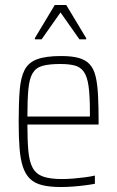

<svg xmlns="http://www.w3.org/2000/svg" viewBox="-20 -743 470 771"><path d="M225 8Q180 8 149.5 0.5Q119 -7 100.5 -25Q82 -43 72 -73Q62 -103 58.5 -147.5Q55 -192 55 -254Q55 -329 59 -380Q63 -431 78.5 -461.5Q94 -492 129 -505Q164 -518 225 -518Q268 -518 295.5 -510.5Q323 -503 339.5 -485.5Q356 -468 363.5 -438Q371 -408 373.5 -363Q376 -318 376 -256V-243H90Q90 -178 94 -135.5Q98 -93 111.5 -68.5Q125 -44 153 -34Q181 -24 229 -24Q250 -24 274 -26Q298 -28 321 -31Q344 -34 361 -38V-5Q346 -2 323 1Q300 4 274.5 6Q249 8 225 8ZM341 -256V-296Q341 -360 335.5 -398Q330 -436 316.5 -455Q303 -474 280 -480Q257 -486 222 -486Q177 -486 150.5 -478.5Q124 -471 111 -449Q98 -427 94 -385.5Q90 -344 90 -275H359ZM120 -585V-590L200 -723H246L326 -590V-585H299L223 -693L147 -585Z"/></svg>

Font: Saira Condensed Thin
Style: Regular
Weight: 250
Width: 3
Designer: Hector Gatti with collaboration of the Omnibus-Type team
Foundry: Omnibus-Type
Version: Version 1.101